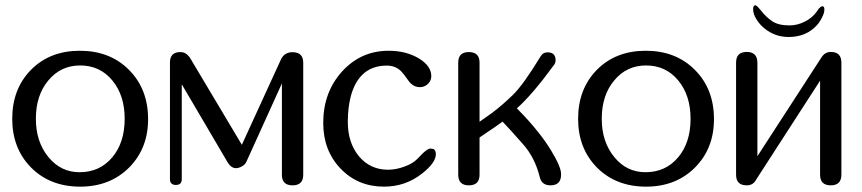

<svg xmlns="http://www.w3.org/2000/svg" viewBox="-20 -696 3236 721"><path d="M401.4 -105Q448.2 -160.2 448.2 -250Q448.2 -338.4 401.4 -394.5Q355 -450.2 281.2 -450.2Q208 -450.2 161.6 -394Q114.7 -338.4 114.7 -250Q114.7 -163.6 161.6 -106.4Q208 -49.3 278.8 -49.3Q354.5 -49.3 401.4 -105ZM464.4 -433.6Q536.1 -361.8 536.1 -248.5Q536.1 -138.2 464.4 -66.4Q392.6 4.9 281.2 4.9Q168.5 4.9 97.2 -66.4Q25.9 -138.2 25.9 -250Q25.9 -362.3 96.7 -434.1Q167.5 -505.4 279.8 -505.4Q393.1 -505.4 464.4 -433.6Z M1118.7 -39.6Q1118.7 0 1078.6 0Q1038.6 0 1038.6 -39.6V-382.8L906.7 -91.8Q901.9 -79.1 890.1 -72.3Q877.4 -64.5 866.2 -64.5Q848.6 -64.5 835.4 -85.4L662.6 -379.4V-23.4Q662.6 -1.5 640.6 -1.5Q618.2 -1.5 618.2 -23.4V-461.4Q618.2 -500.5 657.7 -500.5Q675.3 -500.5 687.5 -486.3Q688.5 -486.3 694.3 -477.5L888.2 -152.3L1036.1 -475.1Q1049.3 -500 1078.6 -500Q1118.7 -500 1118.7 -460.4Z M1564 -43.5Q1502 4.9 1421.9 4.9Q1323.7 4.9 1258.8 -63Q1193.8 -130.9 1193.8 -234.4Q1193.8 -349.1 1264.2 -427.2Q1335 -505.4 1439.5 -505.4Q1504.4 -505.4 1552.2 -477.1Q1599.6 -448.7 1599.6 -410.2Q1599.6 -393.1 1586.9 -380.9Q1574.2 -368.7 1556.6 -368.7Q1533.2 -368.7 1516.6 -389.2Q1495.6 -418.9 1488.8 -425.8Q1466.8 -449.7 1432.6 -449.7Q1375.5 -449.7 1340.3 -415Q1310.5 -385.3 1296.9 -333Q1286.1 -290.5 1286.1 -238.3Q1286.1 -159.7 1328.1 -108.9Q1370.6 -58.6 1437.5 -58.6Q1466.3 -58.6 1498.5 -70.3Q1530.3 -82 1545.9 -98.1Q1555.7 -108.4 1567.9 -120.6Q1586.9 -138.2 1595.7 -138.2L1607.4 -136.7Q1616.7 -131.8 1616.7 -117.2Q1616.7 -84.5 1564 -43.5Z M2086.9 -40Q2086.9 0 2046.9 0Q2013.2 0 2006.3 -33.2Q1988.3 -104.5 1944.3 -154.3Q1894.5 -210.9 1867.2 -239.3Q1841.3 -220.2 1818.8 -205.6Q1791.5 -186.5 1780.8 -179.7V-40Q1780.8 0 1740.7 0Q1700.7 0 1700.7 -40V-460.9Q1700.7 -500.5 1740.7 -500.5Q1780.8 -500.5 1780.8 -460.9V-238.8Q1800.8 -252.4 1827.1 -271.5Q1867.2 -301.8 1906.2 -339.8Q1945.3 -377.9 2009.8 -483.9Q2018.6 -499.5 2036.1 -499.5Q2066.4 -499.5 2066.4 -469.7Q2066.4 -458.5 2058.6 -449.7Q1977.5 -338.9 1920.9 -289.1Q1966.3 -243.7 2001.5 -199.2Q2028.3 -165.5 2049.3 -131.3Q2086.9 -69.3 2086.9 -43Z M2526.4 -105Q2573.2 -160.2 2573.2 -250Q2573.2 -338.4 2526.4 -394.5Q2480 -450.2 2406.2 -450.2Q2333 -450.2 2286.6 -394Q2239.7 -338.4 2239.7 -250Q2239.7 -163.6 2286.6 -106.4Q2333 -49.3 2403.8 -49.3Q2479.5 -49.3 2526.4 -105ZM2589.4 -433.6Q2661.1 -361.8 2661.1 -248.5Q2661.1 -138.2 2589.4 -66.4Q2517.6 4.9 2406.2 4.9Q2293.5 4.9 2222.2 -66.4Q2150.9 -138.2 2150.9 -250Q2150.9 -362.3 2221.7 -434.1Q2292.5 -505.4 2404.8 -505.4Q2518.1 -505.4 2589.4 -433.6Z M2850.6 -589.4Q2832.5 -604 2820.3 -624Q2808.1 -643.6 2808.1 -662.1Q2808.1 -676.3 2816.9 -676.3L2818.4 -675.8Q2825.2 -672.4 2837.4 -656.7Q2856 -632.8 2878.4 -617.2Q2901.9 -600.6 2944.8 -600.6Q2974.1 -600.6 3002 -614.7Q3029.8 -628.4 3046.9 -652.3Q3052.2 -659.7 3054.7 -663.6Q3058.1 -667.5 3062 -670.4Q3064.5 -672.4 3068.8 -672.4Q3075.7 -672.4 3075.7 -660.6Q3075.7 -647 3066.9 -630.4Q3058.1 -612.8 3047.4 -601.1Q3007.3 -557.1 2941.4 -557.1Q2890.1 -557.1 2850.6 -589.4ZM3139.6 -40Q3139.6 0 3099.6 0Q3059.6 0 3059.6 -40V-393.1L2819.8 -22Q2808.6 0 2784.2 0Q2744.1 0 2744.1 -40V-460.9Q2744.1 -501 2784.2 -501Q2823.7 -501 2824.2 -460.9V-109.4L3065.4 -481.4L3067.9 -484.9Q3080.1 -501 3099.6 -501Q3139.6 -501 3139.6 -460.9Z"/></svg>

Font: inglobal
Style: Regular
Weight: 400
Designer: Andrey Kochetov, Denis Davydov, Evgeny Yurtaev
Foundry: inglobal
Version: Version 1.00 September 25, 2014, initial release